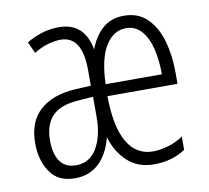

<svg xmlns="http://www.w3.org/2000/svg" viewBox="-66 -616 761 699"><g transform="rotate(-10 314.0 -266.0)"><path d="M434 -542Q487 -542 520 -509.5Q553 -477 568.5 -423.5Q584 -370 584 -306V-264H325Q326 -151 359 -94Q392 -37 454 -37Q479 -37 509 -45.5Q539 -54 566 -72V-23Q516 10 450 10Q390 10 351.5 -26Q313 -62 297 -117Q281 -55 245.5 -22.5Q210 10 158 10Q95 10 65.5 -34Q36 -78 36 -140Q36 -220 83 -262Q130 -304 213 -309L272 -312V-370Q272 -496 192 -496Q172 -496 146.5 -489Q121 -482 93 -465L74 -507Q98 -522 129 -532Q160 -542 194 -542Q288 -542 307 -440Q323 -485 354.5 -513.5Q386 -542 434 -542ZM434 -496Q387 -496 358 -448.5Q329 -401 326 -308H534Q534 -361 523.5 -403.5Q513 -446 490.5 -471Q468 -496 434 -496ZM220 -267Q152 -263 121.5 -231.5Q91 -200 91 -141Q91 -91 110.5 -63.5Q130 -36 169 -36Q220 -36 246.5 -81Q273 -126 273 -196V-271Z"/></g></svg>

Font: Noto Sans Khmer ExtraCondensed Light
Style: Regular
Weight: 300
Width: 2
Designer: Danh Hong and the Monotype Design Team
Foundry: Monotype Imaging Inc.
Version: Version 2.004; ttfautohint (v1.8.4.7-5d5b)